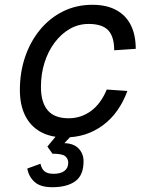

<svg xmlns="http://www.w3.org/2000/svg" viewBox="-20 -562 640 802"><path d="M251 12Q191 12 149 -11.5Q107 -35 85 -79.5Q63 -124 63 -186Q63 -260 85 -324.5Q107 -389 147.5 -438Q188 -487 243.5 -514.5Q299 -542 366 -542Q425 -542 465.5 -520Q506 -498 526.5 -457Q547 -416 547 -358L457 -352Q457 -409 432 -435.5Q407 -462 350 -462Q308 -462 272 -441.5Q236 -421 208.5 -384.5Q181 -348 166 -300.5Q151 -253 151 -199Q151 -135 179 -101.5Q207 -68 267 -68Q318 -68 359.5 -98Q401 -128 426 -188L512 -182Q478 -89 409.5 -38.5Q341 12 251 12ZM198 220Q149 220 124.5 198Q100 176 94 142L149 122Q154 144 166.5 154Q179 164 204 164Q233 164 249 152Q265 140 265 118Q265 101 252.5 90.5Q240 80 199 80L178 50L228 -10H292L249 36Q288 37 308.5 58.5Q329 80 329 112Q329 170 294.5 195Q260 220 198 220Z"/></svg>

Font: Geist Mono
Style: Italic
Weight: 400
Italic angle: -12°
Monospace: yes
Designer: Basement.studio, Andrés Briganti, Mateo Zaragoza
Foundry: Basement.studio, Vercel, Andrés Briganti, Guido Ferreyra, Mateo Zaragoza
Version: Version 1.500